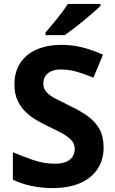

<svg xmlns="http://www.w3.org/2000/svg" viewBox="-20 -954 591 984"><path d="M511 -198Q511 -135 480 -88Q449 -41 390.5 -15.5Q332 10 248 10Q211 10 175.5 5Q140 0 107.5 -9.5Q75 -19 46 -33V-174Q97 -152 151.5 -133.5Q206 -115 260 -115Q297 -115 319.5 -125Q342 -135 352.5 -152Q363 -169 363 -191Q363 -218 344.5 -237Q326 -256 295 -272.5Q264 -289 224 -308Q199 -320 170 -336.5Q141 -353 114.5 -377.5Q88 -402 71 -437Q54 -472 54 -521Q54 -585 83.5 -630.5Q113 -676 167.5 -700Q222 -724 296 -724Q352 -724 402.5 -711Q453 -698 508 -674L459 -556Q410 -576 371 -587Q332 -598 291 -598Q263 -598 243 -589Q223 -580 212.5 -564Q202 -548 202 -526Q202 -501 217 -483.5Q232 -466 262 -450Q292 -434 337 -412Q392 -386 430.5 -358Q469 -330 490 -292Q511 -254 511 -198ZM495 -924Q481 -910 458 -890Q435 -870 408.5 -848Q382 -826 356.5 -806.5Q331 -787 312 -774H213V-787Q229 -806 250.5 -831.5Q272 -857 293 -884.5Q314 -912 328 -934H495Z"/></svg>

Font: Noto Sans Gujarati
Style: Regular
Weight: 400
Designer: Jelle Bosma - Monotype Design Team, Universal Thirst
Foundry: Monotype Imaging Inc.
Version: Version 2.102